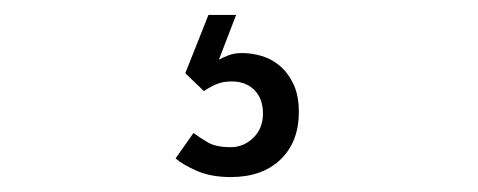

<svg xmlns="http://www.w3.org/2000/svg" viewBox="-20 -20 640 257"><path d="M239 158Q247 164 258 170.5Q269 177 289 177Q306 177 319 164.5Q332 152 332 132Q332 112 320.5 100.5Q309 89 290 89Q278 89 269 93Q260 97 253 102L228 78L259 0H296L273 60Q278 57 286 54Q294 51 304 51Q317 51 330.5 55Q344 59 355 68.5Q366 78 373 93Q380 108 380 130Q380 170 355.5 193.5Q331 217 289 217Q262 217 243 208.5Q224 200 215 192Z"/></svg>

Font: Post Grotesk Light
Style: Light
Weight: 300
Version: Version 1.0